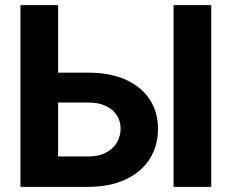

<svg xmlns="http://www.w3.org/2000/svg" viewBox="-20 -727 901 747"><path d="M594.7 -225.6Q594.7 -158.7 561.8 -107.7Q528.8 -56.6 467.5 -28.3Q406.2 0 324.2 0H59.6V-707H206.1V-444.3H324.2Q406.7 -444.3 467.8 -417.5Q528.8 -390.6 561.8 -341.1Q594.7 -291.5 594.7 -225.6ZM324.2 -118.2Q363.3 -118.2 391.6 -132.8Q419.9 -147.5 434.6 -172.1Q449.2 -196.8 449.2 -226.6Q449.2 -255.4 434.6 -278.3Q419.9 -301.3 391.8 -314.7Q363.8 -328.1 324.2 -328.1H206.1V-118.2ZM801.8 0H655.3V-707H801.8Z"/></svg>

Font: WEMIX Pretendard
Style: Bold
Weight: 700
Designer: Base glyphs from Inter by Rasmus Andersson; Hangeul glyphs from Noto Sans CJK(Source Han Sans) by Jang Soo-young and Kan
Foundry: Kil Hyung-jin
Version: Version 1.000